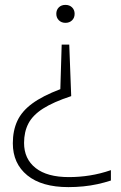

<svg xmlns="http://www.w3.org/2000/svg" viewBox="-20 -566 496 786"><path d="M263.5 -383.5 271.5 -172.5Q198.5 -148.5 156.2 -121.5Q114 -94.5 96.2 -60.2Q78.5 -26 78.5 19Q78.5 84.5 125.8 121.8Q173 159 262 159Q305 159 347.8 152.2Q390.5 145.5 434 130.5V173Q408 181.5 379.5 187.8Q351 194 320.8 197Q290.5 200 260 200Q151 200 91.8 151.8Q32.5 103.5 32.5 20.5Q32.5 -31.5 51 -71.2Q69.5 -111 112 -142.2Q154.5 -173.5 227 -201L232.5 -383.5ZM248 -546Q264.5 -546 275 -535.8Q285.5 -525.5 285.5 -509.5Q285.5 -493 275 -482.8Q264.5 -472.5 248 -472.5Q231.5 -472.5 221 -483Q210.5 -493.5 210.5 -509.5Q210.5 -525.5 220.8 -535.8Q231 -546 248 -546Z"/></svg>

Font: Encode Sans SemiExpanded ExtraLight
Style: Regular
Weight: 250
Width: 6
Designer: Multiple Designers
Foundry: Impallari Type
Version: Version 3.002